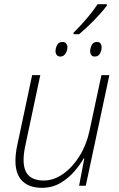

<svg xmlns="http://www.w3.org/2000/svg" viewBox="-20 -890 571 920"><path d="M181 10Q120 10 87 -22.5Q54 -55 54 -119Q54 -136 56 -154Q58 -172 62 -191L134 -530H173L100 -186Q93 -152 93 -124Q93 -73 117.5 -49Q142 -25 189 -25Q238 -25 283 -57Q328 -89 361.5 -143Q395 -197 409 -264L466 -530H504L391 0H359L384 -131H381Q364 -101 336 -68.5Q308 -36 269 -13Q230 10 181 10ZM332 -726V-733Q363 -763 395 -800.5Q427 -838 448 -870H492V-863Q468 -831 432.5 -794.5Q397 -758 359 -726ZM269 -619Q258 -619 252 -626.5Q246 -634 246 -644Q246 -659 253.5 -674Q261 -689 280 -689Q291 -689 297 -681.5Q303 -674 303 -664Q303 -648 294 -633.5Q285 -619 269 -619ZM434 -619Q423 -619 417.5 -626.5Q412 -634 412 -644Q412 -659 419.5 -674Q427 -689 444 -689Q457 -689 462 -681.5Q467 -674 467 -664Q467 -648 459 -633.5Q451 -619 434 -619Z"/></svg>

Font: Noto Sans Disp ExtLt
Style: Italic
Weight: 200
Italic angle: -12°
Designer: Monotype Design Team
Foundry: Monotype Imaging Inc.
Version: Version 2.000;GOOG;noto-source:20170915:90ef993387c0